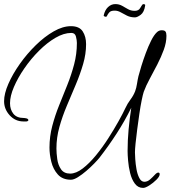

<svg xmlns="http://www.w3.org/2000/svg" viewBox="-30 -849 834 939"><path d="M670 70Q645 70 629.5 49Q614 28 606.5 -2.5Q599 -33 596.5 -63Q594 -93 594 -110Q594 -163 599 -216.5Q604 -270 612 -322Q580 -257 540.5 -196Q501 -135 456 -77Q448 -67 430.5 -49Q413 -31 392 -13Q371 5 351 17.5Q331 30 317 30Q276 30 253 4.5Q230 -21 221 -57.5Q212 -94 212 -127Q212 -181 225.5 -232.5Q239 -284 259 -333.5Q279 -383 299 -433Q319 -483 332.5 -534Q346 -585 346 -639Q346 -652 341.5 -670Q337 -688 319 -688Q282 -688 241 -664Q200 -640 160.5 -600.5Q121 -561 89 -514.5Q57 -468 38 -423.5Q19 -379 19 -344Q19 -313 35.5 -292.5Q52 -272 86 -272Q91 -272 99.5 -270Q108 -268 109 -261Q106 -255 98 -255Q90 -255 85 -255Q45 -255 17.5 -285Q-10 -315 -10 -354Q-10 -391 11 -439Q32 -487 67 -536.5Q102 -586 145 -628Q188 -670 232.5 -695.5Q277 -721 317 -721Q358 -721 374.5 -695.5Q391 -670 391 -633Q391 -585 376.5 -535.5Q362 -486 340.5 -435Q319 -384 297 -332Q275 -280 260.5 -228Q246 -176 246 -123Q246 -100 250 -71Q254 -42 268.5 -21Q283 0 313 0Q342 0 374.5 -25Q407 -50 439 -89Q471 -128 499.5 -172.5Q528 -217 550 -256.5Q572 -296 583 -320Q593 -342 608 -362Q623 -382 631 -403Q637 -419 640 -439Q643 -459 647 -476Q652 -496 661.5 -526.5Q671 -557 683 -589.5Q695 -622 709 -650Q723 -678 737 -691Q747 -701 761 -701Q775 -701 779.5 -694.5Q784 -688 784 -674Q784 -641 771 -605.5Q758 -570 739.5 -534Q721 -498 702.5 -464Q684 -430 673 -400Q669 -388 663 -359Q657 -330 651.5 -292Q646 -254 641 -216Q636 -178 633 -148Q630 -118 630 -104Q630 -94 631.5 -70.5Q633 -47 637.5 -21.5Q642 4 651.5 22Q661 40 676 40Q691 40 704 28.5Q717 17 727 6Q737 -5 744 -5Q751 -5 751 3Q751 14 735 30Q719 46 700 58Q681 70 670 70ZM630 -764Q608 -764 591 -772.5Q574 -781 560 -789Q546 -797 531 -797Q513 -797 505.5 -789.5Q498 -782 492 -769Q490 -767 488 -767Q484 -767 480.5 -769Q477 -771 477 -773Q483 -800 498.5 -814.5Q514 -829 534 -829Q552 -829 566.5 -821Q581 -813 595.5 -804.5Q610 -796 629 -796Q648 -796 655.5 -809.5Q663 -823 669 -829Q672 -829 676.5 -828Q681 -827 680 -822Q675 -789 658 -776.5Q641 -764 630 -764Z"/></svg>

Font: Licorice
Style: Regular
Weight: 400
Designer: Robert E. Leuschke
Foundry: Robert E. Leuschke
Version: Version 1.010; ttfautohint (v1.8.3)